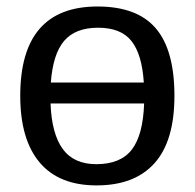

<svg xmlns="http://www.w3.org/2000/svg" viewBox="-20 -558 596 588"><path d="M514.2 -264.6Q514.2 -126 453.1 -58.1Q392.1 9.8 275.9 9.8Q160.2 9.8 101.1 -60.8Q42 -131.3 42 -264.6Q42 -538.1 278.8 -538.1Q399.9 -538.1 457 -471.4Q514.2 -404.8 514.2 -264.6ZM280.3 -473.1Q210.9 -473.1 176.5 -432.9Q142.1 -392.6 135.7 -305.2H420.4Q415 -391.1 382.8 -432.1Q350.6 -473.1 280.3 -473.1ZM274.9 -55.2Q349.1 -55.2 383.5 -99.6Q418 -144 421.4 -241.2H134.8Q138.2 -148.4 172.1 -101.8Q206.1 -55.2 274.9 -55.2Z"/></svg>

Font: Arimo Nerd Font
Style: Regular
Weight: 400
Designer: Steve Matteson
Foundry: Monotype Imaging Inc.
Version: Version 1.33;Nerd Fonts 3.2.1